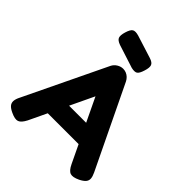

<svg xmlns="http://www.w3.org/2000/svg" viewBox="-252 -1053 1213 1213"><g transform="rotate(45 354.5 -447.0)"><path d="M688 -97Q700 -72 701 -54.5Q702 -37 690.5 -23.5Q679 -10 653 3Q613 22 591 14.5Q569 7 550 -33L354 -443L159 -33Q139 6 117.5 13.5Q96 21 56 2Q30 -10 18.5 -23.5Q7 -37 8 -55.5Q9 -74 22 -99L285 -646Q295 -666 314.5 -678Q334 -690 355 -690Q370 -690 383 -684.5Q396 -679 406.5 -669Q417 -659 424 -645ZM186 -154 248 -283H461L523 -154ZM389 -732 234 -782Q203 -793 197 -810Q191 -827 201 -860Q212 -897 227 -905.5Q242 -914 273 -905L425 -857Q457 -847 463 -829.5Q469 -812 458 -778Q447 -742 433 -733.5Q419 -725 389 -732Z"/></g></svg>

Font: Fredoka Light SemiBold
Style: Regular
Weight: 600
Version: Version 2.001